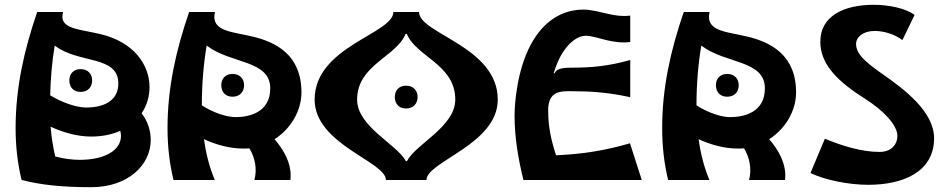

<svg xmlns="http://www.w3.org/2000/svg" viewBox="-20 -750 3942 800"><path d="M570 -278C592 -310 603 -348 603 -387C603 -480 538 -575 398 -608C318 -627 240 -629 240 -680C240 -686 241 -693 243 -700H135C80 -540 45 -384 45 -216C45 -142 53 -69 70 0H71C145 19 230 30 360 30C515 30 608 -64 608 -166C608 -204 597 -243 570 -278ZM211 -558C309 -484 473 -520 473 -402C473 -331 415 -302 338 -302C299 -302 237 -323 189 -353C191 -425 197 -496 208 -560ZM316 -367C347 -367 364 -388 364 -415C364 -441 347 -462 316 -462C285 -462 269 -441 269 -415C269 -388 285 -367 316 -367ZM312 -84C279 -84 244 -89 210 -98C201 -138 194 -180 191 -222C243 -198 302 -181 360 -181C407 -181 448 -190 481 -205C483 -198 484 -191 484 -184C484 -122 414 -84 312 -84Z M1236 -365C1236 -522 1129 -575 1031 -598C951 -617 873 -619 873 -680C873 -686 874 -693 876 -700H768C713 -540 678 -384 678 -216C678 -142 686 -69 703 0H875C853 -52 838 -110 830 -170C880 -147 937 -131 993 -131C1002 -131 1010 -131 1019 -132C1043 -93 1052 -44 1040 0H1190C1191 -7 1191 -13 1191 -20C1191 -74 1162 -126 1124 -170C1193 -214 1236 -290 1236 -365ZM821 -311C821 -398 828 -483 841 -560L844 -558C942 -484 1106 -500 1106 -382C1106 -281 1018 -262 961 -262C922 -262 866 -282 821 -311ZM949 -442C918 -442 902 -421 902 -395C902 -368 918 -347 949 -347C980 -347 997 -368 997 -395C997 -421 980 -442 949 -442Z M1291 -335C1291 -148 1588 -77 1588 0H1757C1757 -77 2054 -148 2054 -335C2054 -557 1726 -609 1726 -700H1619C1619 -609 1291 -557 1291 -335ZM1468 -335C1468 -480 1632 -513 1670 -609H1675C1714 -513 1877 -482 1877 -335C1877 -222 1710 -148 1676 -79H1671C1635 -148 1468 -222 1468 -335ZM1625 -346C1625 -319 1641 -298 1672 -298C1703 -298 1720 -319 1720 -346C1720 -372 1703 -393 1672 -393C1641 -393 1625 -372 1625 -346Z M2605 -153C2498 -122 2408 -108 2297 -103C2277 -163 2264 -221 2264 -290C2264 -372 2317 -370 2359 -370C2443 -370 2514 -365 2606 -345V-500C2517 -475 2448 -468 2359 -468C2319 -468 2298 -462 2291 -445H2287C2297 -478 2310 -510 2328 -536C2354 -575 2388 -601 2421 -601C2443 -601 2474 -591 2506 -583C2536 -576 2571 -570 2606 -575V-685C2572 -681 2548 -685 2519 -691C2483 -699 2445 -710 2411 -710C2317 -710 2241 -657 2191 -563C2135 -458 2124 -321 2124 -269C2124 -178 2139 -89 2161 0H2654Z M3297 -365C3297 -522 3190 -575 3092 -598C3012 -617 2934 -619 2934 -680C2934 -686 2935 -693 2937 -700H2829C2774 -540 2739 -384 2739 -216C2739 -142 2747 -69 2764 0H2936C2914 -52 2899 -110 2891 -170C2941 -147 2998 -131 3054 -131C3063 -131 3071 -131 3080 -132C3104 -93 3113 -44 3101 0H3251C3252 -7 3252 -13 3252 -20C3252 -74 3223 -126 3185 -170C3254 -214 3297 -290 3297 -365ZM2882 -311C2882 -398 2889 -483 2902 -560L2905 -558C3003 -484 3167 -500 3167 -382C3167 -281 3079 -262 3022 -262C2983 -262 2927 -282 2882 -311ZM3010 -442C2979 -442 2963 -421 2963 -395C2963 -368 2979 -347 3010 -347C3041 -347 3058 -368 3058 -395C3058 -421 3041 -442 3010 -442Z M3791 -688C3752 -716 3683 -730 3620 -730C3502 -730 3398 -687 3398 -576C3398 -481 3471 -410 3585 -338C3659 -291 3719 -230 3719 -184C3719 -147 3693 -117 3645 -117C3570 -117 3490 -142 3417 -172L3357 -29C3418 0 3515 20 3598 20C3742 20 3872 -33 3872 -174C3872 -285 3748 -378 3659 -440C3585 -492 3547 -525 3547 -567C3547 -596 3577 -621 3624 -621C3661 -621 3705 -609 3740 -583Z"/></svg>

Font: Brassia
Style: Regular
Weight: 400
Designer: Ariel Martín Pérez
Foundry: Tunera Type Foundry
Version: Version 1.600;hotconv 1.0.109;makeotfexe 2.5.65596